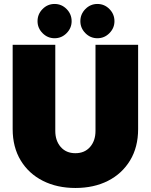

<svg xmlns="http://www.w3.org/2000/svg" viewBox="-20 -923 752 955"><path d="M355 12Q264 12 193.5 -23.5Q123 -59 83 -125Q43 -191 43 -281V-700H255V-272Q255 -223 282 -192Q309 -161 355 -161Q401 -161 428 -192Q455 -223 455 -272V-700H667V-281Q667 -191 627 -125Q587 -59 517 -23.5Q447 12 355 12ZM464.5 -732.8Q429.6 -732.8 404.6 -758.2Q379.7 -783.5 379.7 -817.6Q379.7 -852.6 404.6 -877.9Q429.6 -903.3 464.5 -903.3Q499.4 -903.3 524.4 -877.9Q549.3 -852.6 549.3 -817.6Q549.3 -783.5 524.4 -758.2Q499.4 -732.8 464.5 -732.8ZM251.5 -732.8Q216.6 -732.8 191.6 -758.2Q166.7 -783.5 166.7 -817.6Q166.7 -852.6 191.6 -877.9Q216.6 -903.3 251.5 -903.3Q286.4 -903.3 311.4 -877.9Q336.3 -852.6 336.3 -817.6Q336.3 -783.5 311.4 -758.2Q286.4 -732.8 251.5 -732.8Z"/></svg>

Font: MuseoModerno Black
Style: Regular
Weight: 900
Designer: Pablo Cosgaya, Héctor Gatti, Marcela Romero, and the Authors of The MuseoModerno Project.
Foundry: Omnibus-Type Team
Version: Version 1.001